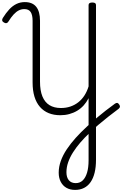

<svg xmlns="http://www.w3.org/2000/svg" viewBox="-20 -1168 1174 1838"><path d="M699 650Q651 650 616 630Q581 610 561.5 572.5Q542 535 542 485Q542 429 562 373Q582 317 619 261.5Q656 206 705.5 151Q755 96 813 43Q856 2 901 -35.5Q946 -73 991 -108.5Q1036 -144 1081 -176Q1095 -185 1104 -182.5Q1113 -180 1122 -166Q1130 -154 1128 -144.5Q1126 -135 1115 -126Q1064 -88 1015 -49.5Q966 -11 921 27.5Q876 66 837 105Q789 150 749 196.5Q709 243 679 290.5Q649 338 632.5 385.5Q616 433 616 481Q616 530 639 557.5Q662 585 705 585Q745 585 772 559Q799 533 813.5 484.5Q828 436 828 367V-228Q808 -189 781 -159Q754 -129 719 -108Q684 -87 643.5 -76Q603 -65 558 -65Q495 -65 446 -85Q397 -105 362.5 -144.5Q328 -184 310 -242.5Q292 -301 292 -379V-969Q292 -1025 273.5 -1053Q255 -1081 213 -1081Q185 -1081 160 -1068.5Q135 -1056 110.5 -1029.5Q86 -1003 60 -961Q53 -949 42 -946.5Q31 -944 17 -953Q3 -961 1 -972Q-1 -983 7 -996Q37 -1044 68.5 -1078Q100 -1112 137 -1130Q174 -1148 217 -1148Q291 -1148 327 -1102.5Q363 -1057 363 -969V-387Q363 -301 386 -245Q409 -189 453.5 -161.5Q498 -134 563 -134Q612 -134 653.5 -148Q695 -162 729 -188.5Q763 -215 788 -253.5Q813 -292 828 -341V-1120Q828 -1132 837 -1138Q846 -1144 864 -1144Q882 -1144 890.5 -1138Q899 -1132 899 -1120V361Q899 431 886 484.5Q873 538 847.5 575Q822 612 784.5 631Q747 650 699 650Z"/></svg>

Font: Playwrite BR Light
Style: Regular
Weight: 300
Version: Version 1.003